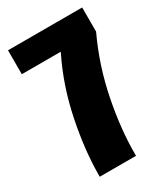

<svg xmlns="http://www.w3.org/2000/svg" viewBox="-170 -755 730 834"><g transform="rotate(-30 195.0 -337.5)"><path d="M79 0Q78.5 -128 108.8 -276Q139 -424 202.5 -552V-555H8.5V-675H380.5V-554Q317.5 -420 288.5 -272.8Q259.5 -125.5 261 0Z"/></g></svg>

Font: Anybody Condensed ExtraBold
Style: Regular
Weight: 800
Width: 3
Designer: Tyler Finck
Foundry: Etcetera Type Company
Version: Version 1.010; ttfautohint (v1.8.3) -l 8 -r 50 -G 200 -x 14 